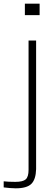

<svg xmlns="http://www.w3.org/2000/svg" viewBox="-93 -820 297 1042"><path d="M42 -738V-800H122V-738ZM-8 202Q-20 202 -40 200.5Q-60 199 -73 197V164Q-61 165.5 -45.5 166.2Q-30 167 -10 167Q31.5 167 46.8 153.2Q62 139.5 62 102V-600H103V98Q101.5 153.5 77.2 177.8Q53 202 -8 202Z"/></svg>

Font: Big Shoulders Stencil Text SC Thin
Style: Regular
Weight: 100
Designer: Patric King
Foundry: XO Type Co
Version: Version 2.001